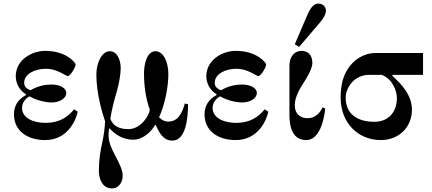

<svg xmlns="http://www.w3.org/2000/svg" viewBox="-20 -770 2414 1072"><path d="M58 -132C58 -38 134 12 232 12C357 12 404 -98 414 -146L394 -160C360 -118 313 -84 235 -84C169 -84 103 -109 103 -168C103 -193 120 -220 145 -232C180 -212 228 -198 270 -198C310 -198 350 -219 350 -251C350 -280 312 -298 268 -298C238 -298 196 -293 150 -266C123 -276 115 -291 115 -308C115 -356 173 -386 235 -386C281 -386 314 -368 343 -352C350 -348 356 -345 359 -345C371 -345 402 -392 402 -411C402 -417 354 -486 232 -486C158 -486 68 -436 68 -344C68 -305 88 -266 125 -244V-239C83 -217 58 -181 58 -132Z M518 -354C518 -251 549 -144 567 -92C564 -47 560 -18 552 21C541 69 532 122 532 185C532 230 553 282 604 282C646 282 665 244 665 211C665 179 645 140 624 100C605 64 586 27 586 -16C586 -24 587 -38 589 -52L592 -53C624 -18 667 10 723 10C780 10 826 -37 845 -71L850 -72C868 -31 890 15 943 15C1016 15 1030 -106 1030 -188L1012 -192C994 -128 969 -91 918 -91C901 -91 884 -99 868 -115C901 -185 920 -288 920 -355C920 -425 892 -484 848 -484C800 -484 784 -410 784 -362C784 -287 794 -222 816 -158C816 -132 770 -49 697 -49C653 -49 612 -62 596 -107C605 -164 620 -220 632 -259C643 -296 654 -354 654 -389C654 -428 638 -484 593 -484C548 -484 518 -418 518 -354Z M1122 -132C1122 -38 1198 12 1296 12C1421 12 1468 -98 1478 -146L1458 -160C1424 -118 1377 -84 1299 -84C1233 -84 1167 -109 1167 -168C1167 -193 1184 -220 1209 -232C1244 -212 1292 -198 1334 -198C1374 -198 1414 -219 1414 -251C1414 -280 1376 -298 1332 -298C1302 -298 1260 -293 1214 -266C1187 -276 1179 -291 1179 -308C1179 -356 1237 -386 1299 -386C1345 -386 1378 -368 1407 -352C1414 -348 1420 -345 1423 -345C1435 -345 1466 -392 1466 -411C1466 -417 1418 -486 1296 -486C1222 -486 1132 -436 1132 -344C1132 -305 1152 -266 1189 -244V-239C1147 -217 1122 -181 1122 -132Z M1626 -523 1650 -508 1767 -645C1792 -674 1800 -697 1800 -709C1800 -734 1781 -750 1757 -750C1735 -750 1715 -730 1698 -691ZM1596 -130C1596 -29 1632 12 1690 12C1765 12 1790 -104 1796 -164L1781 -171C1767 -139 1740 -110 1697 -110C1667 -110 1626 -125 1626 -184C1626 -230 1656 -278 1674 -306C1695 -338 1724 -388 1724 -418C1724 -466 1697 -486 1663 -486C1632 -486 1596 -463 1596 -401Z M1882 -223C1882 -88 1976 12 2106 12C2210 12 2280 -62 2280 -158C2280 -241 2217 -305 2171 -346V-352H2342V-474H2078C2010 -474 1952 -435 1920 -382C1890 -335 1882 -279 1882 -223ZM1910 -225C1910 -280 1958 -352 2040 -352H2111C2170 -331 2196 -264 2196 -223C2196 -145 2150 -90 2070 -90C1977 -90 1910 -132 1910 -225Z"/></svg>

Font: Old Standard
Style: Bold
Weight: 700
Designer: Alexey Kryukov <alexios@thessalonica.org.ru>
Version: Version 2.0.2